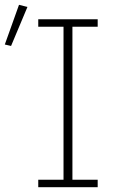

<svg xmlns="http://www.w3.org/2000/svg" viewBox="-41 -778 492 798"><path d="M118 0V-31H223V-667H118V-698H365V-667H260V-31H365V0ZM5 -587 -21 -593 38 -758 73 -749Z"/></svg>

Font: IBM Plex Sans ExtLt
Style: Regular
Weight: 200
Designer: Mike Abbink, Paul van der Laan, Pieter van Rosmalen
Foundry: Bold Monday
Version: Version 3.005